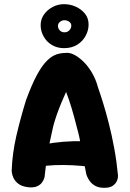

<svg xmlns="http://www.w3.org/2000/svg" viewBox="-20 -897 622 921"><path d="M114 1Q84 -3 68 -15.5Q52 -28 45 -43Q38 -58 37 -68.5Q36 -79 36 -79Q39 -161 58.5 -245.5Q78 -330 105 -417Q133 -493 157.5 -538Q182 -583 205 -605.5Q228 -628 249.5 -635.5Q271 -643 294 -643Q311 -646 332.5 -636Q354 -626 377 -604.5Q400 -583 419.5 -551Q439 -519 450 -478Q460 -450 474 -405Q488 -360 502.5 -303Q517 -246 528.5 -183Q540 -120 546 -55Q546 -55 545.5 -46Q545 -37 539 -25.5Q533 -14 519.5 -5Q506 4 480 4Q454 4 437 -5.5Q420 -15 410.5 -28.5Q401 -42 397.5 -51.5Q394 -61 394 -61Q380 -132 370.5 -187.5Q361 -243 350 -281Q336 -337 323.5 -378.5Q311 -420 297 -456Q287 -434 275 -405.5Q263 -377 252.5 -347Q242 -317 235 -290Q226 -248 219.5 -219Q213 -190 209 -165.5Q205 -141 201.5 -114Q198 -87 194 -49Q194 -49 191.5 -40.5Q189 -32 181 -21Q173 -10 157 -3Q141 4 114 1ZM133 -89 146 -195Q193 -206 237.5 -212Q282 -218 329.5 -219.5Q377 -221 430 -216L444 -92Q409 -98 368 -101.5Q327 -105 284.5 -105.5Q242 -106 203 -102Q164 -98 133 -89ZM287 -666Q254 -666 228.5 -681.5Q203 -697 189 -722.5Q175 -748 175 -776Q175 -805 191 -827.5Q207 -850 232.5 -863.5Q258 -877 287 -877Q317 -877 343.5 -865Q370 -853 387.5 -831.5Q405 -810 405 -779Q405 -752 391 -725.5Q377 -699 350.5 -682.5Q324 -666 287 -666ZM289 -742Q304 -742 313 -752Q322 -762 322 -774Q322 -786 311.5 -793Q301 -800 289 -800Q277 -800 267.5 -792Q258 -784 258 -773Q258 -761 266.5 -751.5Q275 -742 289 -742Z"/></svg>

Font: Sour Gummy
Style: Bold
Weight: 700
Designer: Stefie Justprince
Foundry: Eifetstype
Version: Version 1.000